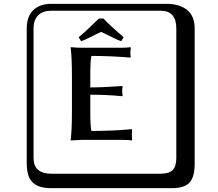

<svg xmlns="http://www.w3.org/2000/svg" viewBox="-20 -774 1140 1006"><path d="M453.1 -190.9Q453.1 -109.9 459 -87.9Q503.9 -87.9 556.9 -89.8Q609.9 -91.8 640.6 -94.7L670.9 -97.2L671.9 -94.2Q671.9 -91.3 671.4 -81.5Q670.9 -71.8 670.9 -67.9Q670.9 -64 671.4 -54.9Q671.9 -45.9 671.9 -41L670.9 -38.1Q652.8 -41 626 -41H404.8L350.1 -38.1V-41Q356.9 -87.9 356.9 -190.9V-374Q356.9 -475.1 350.1 -523.9L351.1 -526.9Q379.9 -523.9 404.8 -523.9H618.2Q645 -523.9 663.1 -526.9L665 -523.9Q663.1 -503.9 663.1 -498Q663.1 -486.8 665 -475.1L663.1 -472.2Q560.1 -481 459 -481Q453.1 -459 453.1 -374V-315.9Q517.1 -315.9 620.1 -323.2L623 -320.8Q620.1 -311 620.1 -296.9Q620.1 -281.7 623 -272L620.1 -270Q538.1 -277.8 453.1 -277.8ZM249 -717.8Q204.1 -717.8 179.9 -693.8Q155.8 -669.9 155.8 -625V53.2Q155.8 136.2 249 136.2H820.8Q865.7 136.2 884.8 117.2Q903.8 98.1 903.8 53.2V-625Q903.8 -717.8 820.8 -717.8ZM1000 84Q1000 152.8 973.4 182.4Q946.8 211.9 880.9 211.9H249Q181.2 211.9 150.6 181.4Q120.1 150.9 120.1 84V-625Q120.1 -687 154.1 -720.5Q188 -753.9 249 -753.9H851.1Q920.9 -753.9 960.4 -721.9Q1000 -689.9 1000 -625ZM627.9 -579.1 615.2 -558.1Q598.1 -564 580.6 -572.5Q563 -581.1 542 -591.6Q521 -602.1 509.8 -606.9Q498.5 -602.1 477.8 -591.6Q457 -581.1 439.5 -572.5Q421.9 -564 404.8 -558.1L392.1 -579.1Q433.1 -612.3 498 -676.8H522Q556.2 -640.1 627.9 -579.1Z"/></svg>

Font: Linux Biolinum Keyboard
Style: Regular
Weight: 700
Designer: Philipp H. Poll
Foundry: Philipp H. Poll
Version: Version 0.6.1 ; ttfautohint (v0.9)